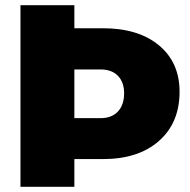

<svg xmlns="http://www.w3.org/2000/svg" viewBox="-20 -721 734 741"><path d="M59 0V-701H267V-612H377Q514 -612 593.5 -546Q673 -480 673 -367Q673 -247 593.5 -177Q514 -107 377 -107H267V0ZM267 -265H368Q411 -265 435 -290.5Q459 -316 459 -361Q459 -404 435 -428.5Q411 -453 368 -453H267Z"/></svg>

Font: Trueno
Style: ExBd
Weight: 800
Designer: Julieta Ulanovsky
Foundry: Julieta Ulanovsky
Version: Version 3.001b